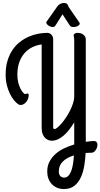

<svg xmlns="http://www.w3.org/2000/svg" viewBox="-20 -922 678 1296"><path d="M559.1 4.9V35.2Q573.2 32.7 586.7 31.7Q600.1 30.8 611.8 29.8Q623.5 29.3 629.6 34.7Q635.7 40 637.2 48.8Q638.7 57.6 636.2 67.9Q633.8 78.1 628.4 87.2Q623 96.2 615.5 102.5Q607.9 108.9 599.1 108.9Q587.9 108.9 577.9 109.4Q567.9 109.9 558.1 110.8Q555.7 154.3 548.6 197.5Q541.5 240.7 525.4 275.6Q509.3 310.5 481.9 332.3Q454.6 354 411.1 354Q385.3 354 364.5 345Q343.8 335.9 329.1 320.1Q314.5 304.2 306.6 282.7Q298.8 261.2 298.8 235.8Q298.8 197.8 314.5 168.5Q330.1 139.2 355.5 116.7Q380.9 94.2 413.6 78.9Q446.3 63.5 481 53.2V42V-96.2Q465.3 -70.3 447.8 -47.6Q430.2 -24.9 410.9 -8.1Q391.6 8.8 371.1 18.3Q350.6 27.8 329.1 27.8Q318.4 27.8 306.4 23.4Q294.4 19 284.4 9Q274.4 -1 267.8 -17.6Q261.2 -34.2 261.2 -59.1V-622.1Q227.5 -617.7 197.5 -603Q167.5 -588.4 145.3 -563Q123 -537.6 110.1 -501.5Q97.2 -465.3 97.2 -418Q97.2 -387.7 103.5 -363.5Q109.9 -339.4 118.7 -322.5Q127.4 -305.7 136.2 -296.4Q145 -287.1 149.9 -287.1Q154.3 -287.1 158.2 -289.1Q162.1 -291 166 -291Q173.8 -291 173.8 -278.8Q173.8 -263.2 166.7 -248.8Q159.7 -234.4 148.9 -225.3Q138.2 -216.3 125.5 -213.9Q112.8 -211.4 102.1 -219.2Q88.9 -228 74 -246.1Q59.1 -264.2 46.6 -289.8Q34.2 -315.4 26.1 -347.7Q18.1 -379.9 18.1 -418Q18.1 -470.7 30.8 -512.5Q43.5 -554.2 64.7 -585.4Q85.9 -616.7 114.3 -638.7Q142.6 -660.6 173.8 -674.3Q205.1 -688 237.3 -694.1Q269.5 -700.2 298.8 -700.2Q306.6 -700.2 314 -697Q321.3 -693.8 326.7 -688.2Q332 -682.6 335.4 -674.8Q338.9 -667 338.9 -658.2V-64.9Q338.9 -55.2 342 -53Q345.2 -50.8 348.1 -50.8Q355.5 -50.8 368.2 -61.3Q380.9 -71.8 395.8 -89.1Q410.6 -106.4 425.8 -129.2Q440.9 -151.9 453.1 -176.3Q465.3 -200.7 473.1 -225.1Q481 -249.5 481 -271V-650.9Q481 -665 479 -671.4Q477.1 -677.7 477.1 -683.1Q477.1 -690.4 484.6 -695.3Q492.2 -700.2 502.9 -700.2Q527.8 -700.2 543.5 -687.3Q559.1 -674.3 559.1 -655.8ZM413.1 276.9Q429.7 276.9 441.4 264.6Q453.1 252.4 460.9 231.7Q468.8 210.9 472.9 183.8Q477.1 156.7 479 127Q429.2 142.1 403.1 169.2Q377 196.3 377 233.9Q377 256.8 387.5 266.8Q397.9 276.9 413.1 276.9ZM510.3 -777.8Q513.2 -773.9 515.6 -770.3Q518.1 -766.6 518.1 -762.7Q518.1 -754.4 505.9 -747.1Q493.7 -739.7 473.1 -739.7Q464.8 -739.7 459.2 -742.9Q453.6 -746.1 451.2 -750L401.9 -825.7L358.9 -756.8Q355 -750 350.6 -744.9Q346.2 -739.7 335 -739.7Q328.1 -739.7 320.6 -742.7Q313 -745.6 306.6 -750Q300.3 -754.4 296.1 -760Q292 -765.6 292 -771Q292 -772.9 293.9 -774.9L364.3 -875Q373 -888.7 385.3 -895.3Q397.5 -901.9 410.2 -901.9Q418.9 -901.9 424.3 -900.1Q429.7 -898.4 433.1 -895Q436.5 -891.6 438.7 -886.5Q440.9 -881.3 443.8 -874Z"/></svg>

Font: Grand Hotel
Style: Regular
Weight: 400
Designer: Brian J. Bonislawsky & Jim Lyles for Astigmatic (AOETI)
Foundry: Astigmatic (AOETI)
Version: Version 001.000